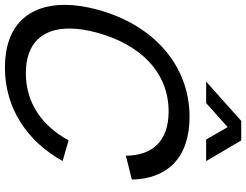

<svg xmlns="http://www.w3.org/2000/svg" viewBox="-147 -855 1000 780"><g transform="rotate(90 353.0 -465.0)"><path d="M294.4 -802.5H381.9L479.4 -890L529.9 -802.5H617.4L533.6 -945H454.1ZM237.4 15C403.9 15 537.9 -76.5 617.2 -219.5L533.1 -243.5C475 -136.5 381.7 -70 260.2 -70C137.5 -70 78.9 -138.2 78.9 -247.1C78.9 -281 84.6 -319 95.9 -360C143.1 -532.5 254.6 -650 415.6 -650C537.1 -650 594.8 -583.5 595.6 -476.5L692.5 -500.5C689.8 -643.5 604.8 -735 438.3 -735C222.8 -735 61.3 -582 1.9 -360C-10.9 -312.4 -17.3 -267.9 -17.3 -227.5C-17.3 -79.4 68.1 15 237.4 15Z"/></g></svg>

Font: Manrope
Style: MediumItalic
Weight: 500
Italic angle: -15°
Designer: Mikhail Sharanda
Foundry: Mikhail Sharanda
Version: Version 4.502;hotconv 1.0.109;makeotfexe 2.5.65596